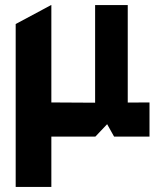

<svg xmlns="http://www.w3.org/2000/svg" viewBox="-20 -539 653 759"><path d="M42 200V-444L182 -519H183V200ZM183 1V-134L356 -133V1ZM431 1 356 -133 571 -134V1ZM356 1V-519H485V-134L357 1Z"/></svg>

Font: Foldit
Style: Bold
Weight: 700
Version: Version 1.003